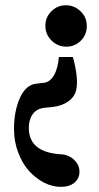

<svg xmlns="http://www.w3.org/2000/svg" viewBox="-20 -479 375 729"><path d="M231.9 -301.8Q199.2 -301.8 175.8 -325Q152.3 -348.1 152.3 -381.3Q152.3 -413.6 175.3 -436.3Q198.2 -459 230.5 -459Q262.7 -459 286.1 -436Q309.6 -413.1 309.6 -380.4Q309.6 -347.2 286.9 -324.5Q264.2 -301.8 231.9 -301.8ZM210.4 230.5Q178.7 230.5 147.2 214.4Q115.7 198.2 90.3 170.2Q64.9 142.1 49.1 100.3Q33.2 58.6 33.2 11.2Q33.2 -57.1 55.4 -106.7Q77.6 -156.2 116.2 -161.1L146.5 -164.6Q169.9 -167.5 184.8 -192.9Q199.7 -218.3 203.6 -262.7H256.8Q278.3 -182.6 270 -140.6Q264.6 -112.3 240 -94.5Q215.3 -76.7 179.7 -72.8L148.4 -69.8Q119.6 -66.4 104.5 -45.9Q89.4 -25.4 89.4 6.8Q89.4 99.6 211.9 106.9Q239.7 107.9 260.7 127.2Q281.7 146.5 281.7 172.9Q281.7 198.7 262.7 214.6Q243.7 230.5 210.4 230.5Z"/></svg>

Font: Elstob 14pt
Style: Bold
Weight: 700
Designer: Peter S. Baker
Version: Version 1.015